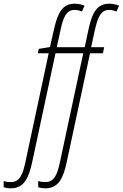

<svg xmlns="http://www.w3.org/2000/svg" viewBox="-149 -785 668 1045"><path d="M-89 240C-15 240 9 176 26 98L153 -495H304L178 94C164 161 148 206 98 206C80 206 70 204 59 200V234C68 237 81 240 99 240C173 240 197 176 214 98L341 -495H411L418 -528H347L367 -620C383 -691 400 -731 445 -731C459 -731 474 -727 485 -722L499 -754C487 -759 465 -765 447 -765C380 -765 353 -719 333 -626L312 -528H160L180 -620C195 -691 212 -731 257 -731C272 -731 286 -727 297 -722L311 -754C300 -759 277 -765 259 -765C192 -765 166 -719 145 -626L123 -529L62 -519L57 -495H116L-10 94C-24 161 -40 206 -90 206C-108 206 -118 204 -129 200V234C-120 237 -107 240 -89 240Z"/></svg>

Font: Noto Sans ExtraCondensed ExtraLight
Style: Italic
Weight: 200
Width: 2
Italic angle: -12°
Designer: Monotype Design Team
Foundry: Monotype Imaging Inc.
Version: Version 2.013